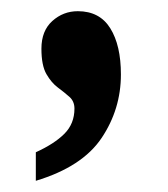

<svg xmlns="http://www.w3.org/2000/svg" viewBox="-20 -169 300 343"><path d="M44 154V103Q77 88 95 70Q113 52 113 25Q113 12 104 4Q95 -4 83.5 -12.5Q72 -21 63 -36.5Q54 -52 54 -82Q54 -114 73.5 -131.5Q93 -149 119 -149Q158 -149 177 -118.5Q196 -88 196 -36Q196 26 161.5 77.5Q127 129 44 154Z"/></svg>

Font: Noto Serif Khmer ExtraCondensed ExtraBold
Style: Regular
Weight: 800
Width: 2
Designer: Danh Hong and the Monotype Design Team
Foundry: Monotype Imaging Inc.
Version: Version 2.004; ttfautohint (v1.8.4.7-5d5b)